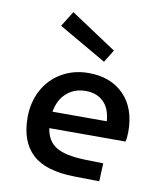

<svg xmlns="http://www.w3.org/2000/svg" viewBox="-85 -828 784 908"><g transform="rotate(10 307.0 -373.5)"><path d="M414.1 -610.8 377 -550.8 147.9 -683.1 193.8 -756.8ZM369.1 -79.1 457 -77.1 453.1 9.8 333 7.8Q194.3 5.9 130.6 -54Q66.9 -113.8 66.9 -229Q66.9 -301.3 97.7 -359.6Q128.4 -418 185.8 -451.9Q243.2 -485.8 315.9 -485.8Q422.4 -485.8 485.1 -421.6Q547.9 -357.4 547.9 -245.1Q547.9 -217.3 543 -196.8H176.8Q186 -135.7 229.7 -108.9Q273.4 -82 369.1 -79.1ZM316.9 -399.9Q263.2 -399.9 225.8 -367.4Q188.5 -335 178.2 -275.9H439Q434.6 -336.9 402.1 -368.4Q369.6 -399.9 316.9 -399.9Z"/></g></svg>

Font: IntelOne Mono Medium
Style: Regular
Weight: 500
Designer: Fred Shallcrass
Foundry: Frere-Jones Type LLC
Version: Version 1.200;hotconv 1.1.0;makeotfexe 2.6.0;FJTRelease1.2